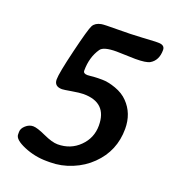

<svg xmlns="http://www.w3.org/2000/svg" viewBox="-125 -754 781 867"><g transform="rotate(20 265.5 -320.5)"><path d="M216.8 -424.8Q216.8 -410.6 237.3 -410.6L251.5 -411.6L266.1 -413.1Q277.8 -414.1 306.9 -414.1Q335.9 -414.1 372.8 -400.9Q409.7 -387.7 433.1 -363.3Q480.5 -314.9 480.5 -240.7Q480.5 -134.3 405.8 -61.5Q368.7 -24.9 317.6 -3.9Q266.6 17.1 213.4 17.1H197.3Q139.6 17.1 87.2 -5.1Q34.7 -27.3 34.7 -51.8V-64.5Q34.7 -80.6 51 -95.2Q67.4 -109.9 86.7 -109.9Q106 -109.9 148.4 -90.3Q190.9 -70.8 216.8 -70.8Q279.8 -70.8 321.8 -112.8Q363.8 -154.3 363.8 -213.9Q363.8 -324.2 250 -324.2Q232.4 -324.2 195.6 -317.9Q158.7 -311.5 150.9 -311.5Q113.3 -311.5 113.3 -345.2Q113.3 -375 141.1 -490.2Q168.9 -605.5 179.2 -624.3Q189.5 -643.1 217.3 -648.4Q229.5 -650.9 293.5 -650.9Q357.4 -650.9 412.1 -654.3Q466.8 -657.7 474.1 -657.7H488.3Q519.5 -657.7 519.5 -633.8Q519.5 -584 484.9 -563.5Q467.3 -553.2 415.5 -553.2L324.7 -555.7Q262.7 -555.7 248.5 -535.2Q216.8 -489.3 216.8 -424.8Z"/></g></svg>

Font: Averia Libre
Style: Bold Italic
Weight: 700
Italic angle: -6.90001°
Version: Version 1.002